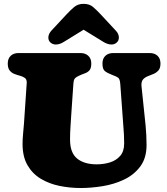

<svg xmlns="http://www.w3.org/2000/svg" viewBox="-20 -949 860 989"><path d="M619.6 -210Q619.6 -232.9 618.4 -255.9Q617.2 -278.8 615.2 -301.3L599.6 -515.6Q597.7 -542 588.9 -548.6Q580.1 -555.2 557.1 -563.5Q532.7 -572.8 520.3 -582.8Q507.8 -592.8 507.8 -621.6Q507.8 -647.5 522.9 -661.6Q538.1 -675.8 563.5 -675.8H751Q776.4 -675.8 791.5 -661.6Q806.6 -647.5 806.6 -621.6Q806.6 -598.6 796.6 -586.9Q786.6 -575.2 772.2 -568.8Q757.8 -562.5 743.2 -557.1Q728.5 -551.8 718.5 -541.7Q708.5 -531.7 708.5 -512.2V-509.3L730 -302.2Q732.4 -277.3 733.6 -252.2Q734.9 -227.1 734.9 -202.1Q734.9 -134.8 702.6 -91.6Q670.4 -48.3 618.9 -23.9Q567.4 0.5 508.3 10Q449.2 19.5 395.5 19.5Q339.4 19.5 286.1 8.5Q232.9 -2.4 189.9 -28.3Q147 -54.2 121.6 -98.1Q96.2 -142.1 96.2 -207.5Q96.2 -233.9 98.9 -260Q101.6 -286.1 103.5 -312.5L117.7 -522V-524.9Q117.7 -540.5 107.9 -547.6Q98.1 -554.7 83.5 -558.6Q68.8 -562.5 54.2 -568.1Q39.6 -573.7 29.8 -585.9Q20 -598.1 20 -621.6Q20 -647.5 35.2 -661.6Q50.3 -675.8 75.7 -675.8H394Q419.4 -675.8 434.8 -661.6Q450.2 -647.5 450.2 -621.6Q450.2 -597.7 440.9 -586.9Q431.6 -576.2 416.5 -571Q401.4 -565.9 384.3 -557.6Q368.2 -549.8 363.5 -541.7Q358.9 -533.7 357.9 -516.1L347.2 -360.4Q345.2 -327.6 343 -295.2Q340.8 -262.7 340.8 -230Q340.8 -162.1 377.2 -132.3Q413.6 -102.5 478.5 -102.5Q513.7 -102.5 545.9 -112.3Q578.1 -122.1 598.9 -145.8Q619.6 -169.4 619.6 -210ZM592.3 -755.9Q592.3 -739.7 581.1 -729.7Q569.8 -719.7 554.2 -719.7Q543 -719.7 532.5 -723.6Q522 -727.5 512.2 -733.4L410.6 -795.9L309.1 -733.4Q299.8 -727.5 289.3 -723.6Q278.8 -719.7 267.6 -719.7Q252 -719.7 240.5 -729.5Q229 -739.3 229 -755.9Q229 -765.6 233.6 -774.9Q238.3 -784.2 244.6 -791L323.7 -876Q342.3 -896 361.8 -912.6Q381.3 -929.2 410.6 -929.2Q440.9 -929.2 459.7 -912.8Q478.5 -896.5 497.6 -876L576.7 -791Q583.5 -784.2 587.9 -774.9Q592.3 -765.6 592.3 -755.9Z"/></svg>

Font: Caprasimo
Style: Regular
Weight: 400
Designer: The DocRepair Project, Phaedra Charles, Flavia Zimbardi
Foundry: Google
Version: Version 1.001